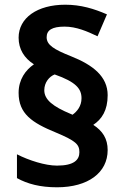

<svg xmlns="http://www.w3.org/2000/svg" viewBox="-20 -785 526 815"><path d="M59 -391C59 -302 116 -264 216 -223C302 -187 317 -172 317 -139C317 -107 295 -82 222 -82C172 -82 103 -104 52 -130V-29C97 -4 151 10 222 10C354 10 437 -52 437 -148C437 -196 416 -229 376 -255C412 -279 437 -316 437 -381C437 -460 375 -509 282 -546C209 -575 178 -594 178 -627C178 -657 201 -672 254 -672C304 -672 350 -652 394 -631L434 -724C379 -748 323 -765 257 -765C138 -765 59 -709 59 -625C59 -576 83 -538 124 -512C89 -488 59 -448 59 -391ZM168 -402C168 -435 189 -460 212 -469C303 -437 326 -408 326 -368C326 -334 307 -312 288 -298L281 -301C204 -333 168 -362 168 -402Z"/></svg>

Font: Noto Traditional Nushu
Style: Bold
Weight: 700
Designer: LIU Zhao
Foundry: LiuZhao Studio
Version: Version 2.003